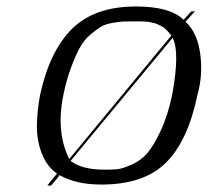

<svg xmlns="http://www.w3.org/2000/svg" viewBox="-20 -553 641 593"><path d="M400 -533Q505 -533 547 -492L571 -518H582L553 -486Q590 -452 598.5 -386Q607 -320 590 -261Q561 -119 493 -51Q425 17 293 17Q215 17 164 -12L155 0Q150 5 138 20H126L156 -17Q124 -39 108.5 -80.5Q93 -122 94 -167.5Q95 -213 104 -261Q134 -397 203.5 -465Q273 -533 400 -533ZM176 -261Q152 -145 194 -62Q286 -174 509 -443Q504 -450 498.5 -456Q493 -462 488 -466Q483 -470 476 -473.5Q469 -477 464.5 -479Q460 -481 451 -483Q442 -485 438.5 -485.5Q435 -486 425.5 -486.5Q416 -487 413.5 -487Q411 -487 401 -487Q391 -487 390 -487Q369 -487 358.5 -486.5Q348 -486 326 -482Q304 -478 291 -470Q278 -462 259 -446Q240 -430 227 -406.5Q214 -383 200 -346Q186 -309 176 -261ZM303 -29Q328 -29 343 -30.5Q358 -32 386.5 -44.5Q415 -57 434.5 -79.5Q454 -102 476 -148.5Q498 -195 512 -261Q536 -394 513 -436L198 -56Q233 -29 303 -29Z"/></svg>

Font: Afta sans
Style: Italic
Weight: 400
Italic angle: -12°
Designer: par.qink
Foundry: Oriol Esparraguera Font
Version: Version 1.000